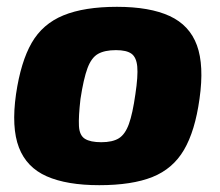

<svg xmlns="http://www.w3.org/2000/svg" viewBox="-20 -531 644 563"><path d="M323 -511Q419 -511 477.5 -484Q536 -457 557.5 -398Q579 -339 565 -241Q552 -147 519.5 -91.5Q487 -36 427 -12Q367 12 271 12Q176 12 117 -14Q58 -40 35.5 -98.5Q13 -157 27 -255Q41 -350 73 -405.5Q105 -461 166 -486Q227 -511 323 -511ZM320 -384Q287 -384 267.5 -373Q248 -362 236.5 -331Q225 -300 216 -241Q210 -189 211.5 -161.5Q213 -134 229 -124Q245 -114 277 -114Q310 -114 328.5 -125.5Q347 -137 358 -167.5Q369 -198 377 -255Q385 -308 382.5 -335.5Q380 -363 365.5 -373.5Q351 -384 320 -384Z"/></svg>

Font: Exo 2 ExtraBold
Style: Italic
Weight: 800
Italic angle: -8°
Designer: Natanael Gama
Foundry: Natanael Gama
Version: Version 2.010